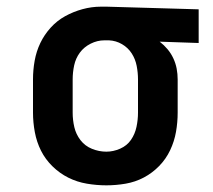

<svg xmlns="http://www.w3.org/2000/svg" viewBox="-20 -548 640 576"><path d="M299 8Q270 8 240.5 3Q211 -2 185 -15Q159 -28 137.5 -49Q116 -70 103 -96Q90 -122 84.5 -151.5Q79 -181 79 -210V-310Q79 -338 84 -366Q89 -394 101 -419Q113 -444 132 -465Q151 -486 175.5 -499.5Q200 -513 227.5 -520.5Q255 -528 283 -528H300L576 -520V-419L459 -423Q472 -413 482.5 -400.5Q493 -388 500 -373Q507 -358 510 -342Q513 -326 513 -310V-210Q513 -181 508 -152.5Q503 -124 490.5 -97.5Q478 -71 457.5 -50Q437 -29 411.5 -15.5Q386 -2 357 3Q328 8 299 8ZM299 -93Q320 -93 340.5 -102Q361 -111 373 -128.5Q385 -146 389.5 -167.5Q394 -189 394 -210V-310Q394 -330 390 -350.5Q386 -371 375 -388Q364 -405 346 -415.5Q328 -426 307 -427H293Q272 -427 252 -417Q232 -407 219.5 -390Q207 -373 202.5 -352Q198 -331 198 -310V-210Q198 -188 203 -166.5Q208 -145 221.5 -127.5Q235 -110 256 -101.5Q277 -93 299 -93Z"/></svg>

Font: Iosevka Etoile
Style: Bold
Weight: 700
Designer: Belleve Invis
Foundry: Belleve Invis
Version: Version 28.1.0; ttfautohint (v1.8.4)